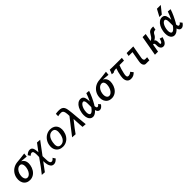

<svg xmlns="http://www.w3.org/2000/svg" viewBox="509 -2815 4982 4982"><g transform="rotate(-45 3000.0 -324.5)"><path d="M34.5 -216Q34.5 -244.5 40 -277.5Q54 -357 98 -418.2Q142 -479.5 208.8 -515.2Q275.5 -551 357 -556.5Q392.5 -558.5 465.2 -567Q538 -575.5 597 -583L627.5 -587L617 -483L590.5 -486Q494.5 -496 428.5 -500Q531 -445 531 -323Q531 -294.5 525 -260Q511 -181.5 472.8 -120.2Q434.5 -59 376.8 -24.5Q319 10 249 10Q184.5 10 135.8 -18.5Q87 -47 60.8 -98.5Q34.5 -150 34.5 -216ZM407 -281.5Q412.5 -313.5 412.5 -338Q412.5 -391.5 390.8 -421.8Q369 -452 328.5 -452Q289.5 -452 255 -427.2Q220.5 -402.5 196 -359.5Q171.5 -316.5 162 -263Q157 -233 157 -211.5Q157 -173 168 -143.8Q179 -114.5 199.2 -98.2Q219.5 -82 247 -82Q283 -82 316 -108Q349 -134 373 -179.5Q397 -225 407 -281.5Z M836.5 -97.5Q766 -4 662 137L557.5 129.5Q623.5 50 691.5 -44Q759.5 -138 836 -248L836.5 -275.5Q837.5 -311.5 837.5 -328.5Q837.5 -394.5 825.5 -429.8Q813.5 -465 779 -465Q760.5 -465 742 -455.2Q723.5 -445.5 702 -426L660 -490.5Q687 -517 721.2 -536.5Q755.5 -556 795 -556Q838.5 -556 862.2 -532.5Q886 -509 896 -465Q906 -421 910 -348Q955.5 -407.5 1038 -519L1063.5 -554L1172.5 -546L1094.5 -442Q998 -316 915.5 -202L916.5 -149.5Q917.5 -70.5 921.2 -28Q925 14.5 938.8 41.2Q952.5 68 982.5 68Q1024.5 68 1068 12L1114 82.5Q1083.5 115 1050.5 136.5Q1017.5 158 980.5 158Q924.5 158 893.2 121.5Q862 85 850.2 29.5Q838.5 -26 836.5 -97.5Z M1236 -225Q1236 -252 1241.5 -284Q1255.5 -362.5 1298.8 -424.2Q1342 -486 1406.2 -520.5Q1470.5 -555 1545 -555Q1611 -555 1661 -527.8Q1711 -500.5 1738.5 -450Q1766 -399.5 1766 -332Q1766 -301.5 1760 -268.5Q1746 -190 1705 -128.2Q1664 -66.5 1602.2 -31.8Q1540.5 3 1466 3Q1399.5 3 1347.2 -24.8Q1295 -52.5 1265.5 -104.2Q1236 -156 1236 -225ZM1645.5 -283Q1652.5 -324 1652.5 -354.5Q1652.5 -420 1625 -453Q1597.5 -486 1545 -486Q1474 -486 1425 -429.8Q1376 -373.5 1357.5 -268Q1350.5 -230 1350.5 -195.5Q1350.5 -131.5 1377.8 -99.8Q1405 -68 1457.5 -68Q1528 -68 1577.5 -123Q1627 -178 1645.5 -283Z M1936 -175.5Q2068 -347.5 2147.5 -446Q2146.5 -526 2137 -572.2Q2127.5 -618.5 2107 -639.2Q2086.5 -660 2051.5 -660Q2013 -660 1987.8 -657.5Q1962.5 -655 1934.5 -646.5L1936 -733Q1969.5 -739 1987.8 -740.5Q2006 -742 2041 -743Q2105.5 -744.5 2145.8 -727.8Q2186 -711 2208.2 -670.5Q2230.5 -630 2239 -558.5Q2247 -503.5 2252.5 -445.5Q2258 -387.5 2265.5 -296Q2279.5 -113 2294.5 4L2186.5 -4Q2182 -39.5 2179.2 -81.2Q2176.5 -123 2173.5 -191Q2169.5 -277 2166.5 -314L2123 -259.5Q2061 -182 2017 -124.5Q1973 -67 1923.5 4L1803 -3.5Q1849.5 -63 1936 -175.5Z M2422 -198Q2422 -240 2430 -283.5Q2444.5 -366 2477.5 -427.8Q2510.5 -489.5 2556.8 -523Q2603 -556.5 2656 -556.5Q2708.5 -556.5 2738.5 -525.2Q2768.5 -494 2776.5 -435Q2784 -401 2785 -337Q2810.5 -389.5 2836 -451.5Q2861.5 -513.5 2874 -554.5L2966.5 -545.5Q2940.5 -462 2898.5 -371.2Q2856.5 -280.5 2813 -204.5L2787.5 -166.5Q2791 -129.5 2799.5 -111.5Q2808 -93.5 2827 -93.5Q2845.5 -93.5 2862 -106Q2878.5 -118.5 2891.5 -138.5L2938.5 -81Q2913.5 -45 2883.2 -19.8Q2853 5.5 2815 5.5Q2781.5 5.5 2758.2 -17.2Q2735 -40 2723 -83.5Q2640.5 6.5 2565.5 6.5Q2521 6.5 2488.8 -19Q2456.5 -44.5 2439.2 -90.8Q2422 -137 2422 -198ZM2522.5 -202.5Q2522.5 -153.5 2537.5 -124.2Q2552.5 -95 2577.5 -95Q2604.5 -95 2639 -125Q2673.5 -155 2709 -206V-211Q2708.5 -228.5 2708.5 -275.5Q2708.5 -321 2708 -348.2Q2707.5 -375.5 2705 -390.5Q2701 -418 2688.8 -437.2Q2676.5 -456.5 2658 -456.5Q2632.5 -456.5 2606.2 -433.2Q2580 -410 2559.2 -366.2Q2538.5 -322.5 2528 -264Q2522.5 -234 2522.5 -202.5Z M3034.5 -216Q3034.5 -244.5 3040 -277.5Q3054 -357 3098 -418.2Q3142 -479.5 3208.8 -515.2Q3275.5 -551 3357 -556.5Q3392.5 -558.5 3465.2 -567Q3538 -575.5 3597 -583L3627.5 -587L3617 -483L3590.5 -486Q3494.5 -496 3428.5 -500Q3531 -445 3531 -323Q3531 -294.5 3525 -260Q3511 -181.5 3472.8 -120.2Q3434.5 -59 3376.8 -24.5Q3319 10 3249 10Q3184.5 10 3135.8 -18.5Q3087 -47 3060.8 -98.5Q3034.5 -150 3034.5 -216ZM3407 -281.5Q3412.5 -313.5 3412.5 -338Q3412.5 -391.5 3390.8 -421.8Q3369 -452 3328.5 -452Q3289.5 -452 3255 -427.2Q3220.5 -402.5 3196 -359.5Q3171.5 -316.5 3162 -263Q3157 -233 3157 -211.5Q3157 -173 3168 -143.8Q3179 -114.5 3199.2 -98.2Q3219.5 -82 3247 -82Q3283 -82 3316 -108Q3349 -134 3373 -179.5Q3397 -225 3407 -281.5Z M3694.5 -450.5Q3711.5 -489 3721.5 -514.2Q3731.5 -539.5 3734.5 -554.5Q3773.5 -550 4174.5 -550L4162.5 -460H3997Q3957.5 -365 3931 -244.5Q3924 -214 3920.5 -192.8Q3917 -171.5 3917 -154Q3917 -125.5 3928.5 -110.2Q3940 -95 3966.5 -95Q3993 -95 4021.2 -108Q4049.5 -121 4070.5 -141.5L4128 -69.5Q4095 -35.5 4056.2 -14.8Q4017.5 6 3962 6Q3889.5 6 3852.5 -39.8Q3815.5 -85.5 3815.5 -164Q3815.5 -197 3822.5 -236.5Q3843.5 -359.5 3880.5 -459.5Q3829.5 -458 3800.8 -451Q3772 -444 3752 -426L3687 -433Z M4418.5 -120Q4418.5 -142 4423 -167.5L4474.5 -460H4333.5L4349.5 -550H4593.5L4531 -194Q4528.5 -181 4528.5 -164.5Q4528.5 -132.5 4541.2 -114.8Q4554 -97 4572.5 -97H4649.5L4642 -53L4632.5 0H4505Q4480 0 4460.2 -14.5Q4440.5 -29 4429.5 -56.2Q4418.5 -83.5 4418.5 -120Z M5042 -132.5Q5041.5 -163 5040.2 -178Q5039 -193 5031.5 -208Q5024 -223 5006.5 -223H4991.5L4952 0H4838L4935 -550H5049L5010.5 -332Q5078 -356 5116.5 -432Q5142.5 -476.5 5160.2 -499Q5178 -521.5 5207.8 -536Q5237.5 -550.5 5285 -550.5H5325L5307.5 -450.5H5295.5Q5257.5 -450.5 5231.8 -427.8Q5206 -405 5188.5 -364Q5177 -342.5 5150.5 -316.8Q5124 -291 5088 -274Q5108 -262.5 5117.5 -244.5Q5127 -226.5 5128.5 -202Q5130.5 -190 5130.5 -173.5L5130 -138Q5130 -116.5 5134.2 -105Q5138.5 -93.5 5151.5 -93.5Q5191 -93.5 5221 -208.5L5301.5 -182.5Q5248 5.5 5147.5 5.5Q5109 5.5 5084.8 -15.2Q5060.5 -36 5050.5 -67.8Q5040.5 -99.5 5042 -132.5Z M5413 -199.5Q5413 -242 5421 -285.5Q5436 -368.5 5469.2 -430.5Q5502.5 -492.5 5549 -526.2Q5595.5 -560 5648.5 -560Q5701.5 -560 5731.8 -528.8Q5762 -497.5 5770 -438Q5777.5 -403 5778.5 -339Q5804 -391 5829.5 -453.8Q5855 -516.5 5868 -558L5961 -549Q5935 -465 5892.8 -374Q5850.5 -283 5806.5 -206L5781 -168Q5784.5 -130 5793 -112Q5801.5 -94 5820.5 -94Q5839 -94 5856 -106.8Q5873 -119.5 5885.5 -139.5L5933 -81.5Q5908 -45.5 5877.5 -20Q5847 5.5 5808.5 5.5Q5775 5.5 5751.8 -17.5Q5728.5 -40.5 5716 -84.5Q5633 6.5 5557.5 6.5Q5513 6.5 5480.2 -19Q5447.5 -44.5 5430.2 -91.2Q5413 -138 5413 -199.5ZM5612 -610 5718.5 -807H5859L5700.5 -610ZM5514 -203Q5514 -154 5529.2 -124.8Q5544.5 -95.5 5569.5 -95.5Q5597 -95.5 5631.8 -125.5Q5666.5 -155.5 5702 -207V-212.5Q5701.5 -230 5701.5 -277.5Q5701.5 -323 5701 -350.5Q5700.5 -378 5698 -393Q5694 -420.5 5681.5 -440Q5669 -459.5 5650.5 -459.5Q5625 -459.5 5598.8 -436Q5572.5 -412.5 5551.5 -368.5Q5530.5 -324.5 5520 -265.5Q5514 -232 5514 -203Z"/></g></svg>

Font: JuliaMono
Style: Bold Italic
Weight: 700
Italic angle: -9°
Monospace: yes
Designer: cormullion
Foundry: corm
Version: Version 0.057; ttfautohint (v1.8.4)